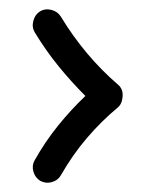

<svg xmlns="http://www.w3.org/2000/svg" viewBox="-20 -515 360 414"><path d="M65.9 -490.2Q77.1 -497.1 90.8 -493.7Q104.5 -490.2 111.3 -479Q162.6 -394.5 234.4 -332.5Q245.6 -323.2 244.4 -306.9Q243.2 -290.5 233.4 -282.7Q198.2 -253.4 167.5 -217.5Q136.7 -181.6 111.3 -137.2Q105 -126 91.8 -122.3Q78.6 -118.7 66.9 -125Q55.7 -131.8 52 -145Q48.3 -158.2 54.7 -169.4Q77.6 -210 105.2 -244.1Q132.8 -278.3 164.1 -308.1Q133.8 -338.4 106.2 -372.3Q78.6 -406.2 55.2 -444.8Q48.3 -456.1 51.8 -469.7Q55.2 -483.4 65.9 -490.2Z"/></svg>

Font: Mikhak-FD Medium
Style: Regular
Weight: 500
Designer: Amin Abedi
Version: Version 3.2